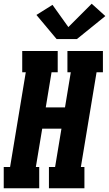

<svg xmlns="http://www.w3.org/2000/svg" viewBox="-31 -1008 584 1028"><path d="M-11 0V-114H23L107 -621H88V-735H278V-621H245L214 -433H317L348 -621H330V-735H520V-621H486L402 -114H421V0H231V-114H264L298 -319H195L161 -114H179V0ZM381 -799H272L164 -928L250 -982L335 -863L460 -988L533 -922Z"/></svg>

Font: Iosevka Slab Heavy
Style: Italic
Weight: 900
Italic angle: -9°
Monospace: yes
Designer: Belleve Invis
Foundry: Belleve Invis
Version: Version 11.1.0; ttfautohint (v1.8.3)